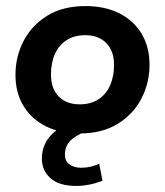

<svg xmlns="http://www.w3.org/2000/svg" viewBox="-20 -430 544 633"><path d="M242 10Q178 10 130.5 -14Q83 -38 57 -81.5Q31 -125 31 -183Q31 -243 57.5 -294.5Q84 -346 135.5 -378Q187 -410 262 -410Q326 -410 373.5 -386Q421 -362 447 -318.5Q473 -275 473 -217Q473 -157 446.5 -105.5Q420 -54 368.5 -22Q317 10 242 10ZM243 -86Q279 -86 304.5 -102.5Q330 -119 343 -148.5Q356 -178 356 -216Q356 -262 330.5 -288Q305 -314 261 -314Q225 -314 199.5 -297.5Q174 -281 161 -252Q148 -223 148 -184Q148 -138 173.5 -112Q199 -86 243 -86ZM232 183Q175 183 146.5 157.5Q118 132 118 93Q118 43 155 9Q192 -25 245 -37L276 0Q244 8 219 27.5Q194 47 194 80Q194 101 209 112Q224 123 247 123Q264 123 277.5 120Q291 117 307 110L318 166Q294 175 273 179Q252 183 232 183Z"/></svg>

Font: Rokkitt SemiBold
Style: Bold Italic
Weight: 700
Italic angle: -9°
Version: Version 3.103